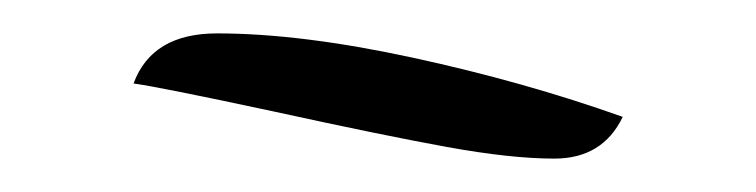

<svg xmlns="http://www.w3.org/2000/svg" viewBox="-20 -516 453 115"><path d="M145 -449Q75 -464 60 -466Q71 -496 110 -496Q160 -496 227 -481.5Q294 -467 353 -446Q341 -421 312 -421Q286 -421 247.5 -428Q209 -435 145 -449Z"/></svg>

Font: Dancing Script
Style: Bold
Weight: 700
Designer: Pablo Impallari
Foundry: Pablo Impallari
Version: Version 2.000